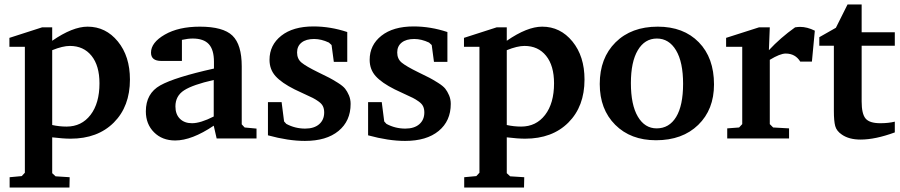

<svg xmlns="http://www.w3.org/2000/svg" viewBox="-20 -618 4016 857"><path d="M22 -409V-449L168 -496H213V-436Q304 -499 371 -499Q452 -499 506 -433Q560 -367 560 -263Q560 -143 488 -71Q416 1 295 1Q262 1 213 -5V155L228 169L291 173L290 219H23V173L77 168L91 153V-409ZM213 -60Q245 -53 277 -53Q344 -53 384 -105Q424 -157 424 -246Q424 -325 388.5 -369Q353 -413 292 -413Q260 -413 213 -394Z M631 -121Q631 -201 695.5 -237Q760 -273 935 -312V-342Q935 -396 912 -421Q889 -446 840 -446Q819 -446 792 -440V-346H700Q654 -346 654 -383Q654 -428 715.5 -463.5Q777 -499 872 -499Q976 -499 1017.5 -459Q1059 -419 1059 -322V-63L1072 -49L1125 -44V0H947L934 -57Q836 9 762 9Q704 9 667.5 -27.5Q631 -64 631 -121ZM763 -143Q763 -108 783 -88Q803 -68 837 -68Q875 -68 934 -98V-261Q841 -240 802 -215Q763 -190 763 -143Z M1176 -14V-162H1237L1248 -76L1258 -65Q1297 -44 1342 -44Q1382 -44 1404.5 -63.5Q1427 -83 1427 -116Q1427 -132 1421.5 -143.5Q1416 -155 1402 -165Q1388 -175 1376 -181Q1364 -187 1337.5 -199Q1311 -211 1295 -219Q1237 -248 1210 -278Q1183 -308 1183 -351Q1183 -417 1235.5 -458.5Q1288 -500 1379 -500Q1455 -500 1530 -475V-342H1470L1460 -417L1448 -428Q1414 -444 1382 -444Q1346 -444 1326 -428Q1306 -412 1306 -384Q1306 -355 1326 -338.5Q1346 -322 1399 -296Q1434 -279 1449.5 -271Q1465 -263 1488 -248.5Q1511 -234 1520.5 -222Q1530 -210 1537.5 -192.5Q1545 -175 1545 -154Q1545 -78 1491 -33.5Q1437 11 1341 11Q1267 11 1176 -14Z M1623 -14V-162H1684L1695 -76L1705 -65Q1744 -44 1789 -44Q1829 -44 1851.5 -63.5Q1874 -83 1874 -116Q1874 -132 1868.5 -143.5Q1863 -155 1849 -165Q1835 -175 1823 -181Q1811 -187 1784.5 -199Q1758 -211 1742 -219Q1684 -248 1657 -278Q1630 -308 1630 -351Q1630 -417 1682.5 -458.5Q1735 -500 1826 -500Q1902 -500 1977 -475V-342H1917L1907 -417L1895 -428Q1861 -444 1829 -444Q1793 -444 1773 -428Q1753 -412 1753 -384Q1753 -355 1773 -338.5Q1793 -322 1846 -296Q1881 -279 1896.5 -271Q1912 -263 1935 -248.5Q1958 -234 1967.5 -222Q1977 -210 1984.5 -192.5Q1992 -175 1992 -154Q1992 -78 1938 -33.5Q1884 11 1788 11Q1714 11 1623 -14Z M2051 -409V-449L2197 -496H2242V-436Q2333 -499 2400 -499Q2481 -499 2535 -433Q2589 -367 2589 -263Q2589 -143 2517 -71Q2445 1 2324 1Q2291 1 2242 -5V155L2257 169L2320 173L2319 219H2052V173L2106 168L2120 153V-409ZM2242 -60Q2274 -53 2306 -53Q2373 -53 2413 -105Q2453 -157 2453 -246Q2453 -325 2417.5 -369Q2382 -413 2321 -413Q2289 -413 2242 -394Z M2657 -243Q2657 -359 2727.5 -429Q2798 -499 2916 -499Q3031 -499 3099 -429.5Q3167 -360 3167 -241Q3167 -129 3096.5 -60.5Q3026 8 2908 8Q2795 8 2726 -61Q2657 -130 2657 -243ZM2796 -247Q2796 -150 2827 -97.5Q2858 -45 2911 -45Q2967 -45 2998 -96Q3029 -147 3029 -244Q3029 -341 2997.5 -393.5Q2966 -446 2912 -446Q2858 -446 2827 -394Q2796 -342 2796 -247Z M3221 -409V-449L3368 -496H3416L3412 -394Q3463 -449 3529 -496Q3543 -498 3551 -498Q3583 -498 3617 -481L3604 -343H3552Q3530 -379 3487 -379Q3462 -379 3416 -351V-64L3431 -49L3502 -45V0H3226V-45L3279 -49L3293 -64V-409Z M3637 -414V-452L3711 -494L3763 -598H3826V-474H3974V-414H3826V-165Q3826 -110 3843.5 -89Q3861 -68 3909 -68Q3946 -68 3974 -75V-27Q3887 5 3821 5Q3770 5 3738 -17Q3714 -33 3708 -55.5Q3702 -78 3702 -123V-414Z"/></svg>

Font: Khartiya
Style: Bold
Weight: 700
Version: Version 1.0.2